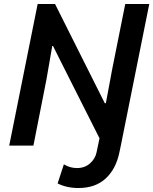

<svg xmlns="http://www.w3.org/2000/svg" viewBox="-20 -740 779 976"><path d="M171.4 -719.7H259.8L512.7 -215.3H518.1L549.8 -385.7L616.7 -719.7H738.8L594.2 0L586.9 34.7Q569.3 119.6 516.8 167.7Q464.4 215.8 378.4 215.8Q348.6 215.8 321.5 209.7Q294.4 203.6 272.9 192.4L304.7 95.2Q335 114.3 371.6 114.3Q410.2 114.3 436.8 91.3Q463.4 68.4 470.7 35.2L485.8 -37.1L293 -419.4L249.5 -506.3H245.6L216.3 -336.9L149.9 0H26.9Z"/></svg>

Font: Reddit Sans Fudge SmBold Italic
Style: Regular
Weight: 600
Italic angle: -11.25°
Designer: Stephen Hutchings
Version: Version 1.013